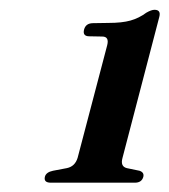

<svg xmlns="http://www.w3.org/2000/svg" viewBox="-20 -736 354 402"><path d="M167 -660Q152.5 -660 156 -674Q159.5 -687.5 175 -687.5L207 -688Q235.5 -688 253.2 -693Q271 -698 286.5 -709.5Q297 -715.5 303.5 -715.5Q317.5 -715.5 313.5 -700.5L236.5 -405.5Q231.5 -387.5 245.5 -384L272 -378.5Q282.5 -375 280 -365.5Q276.5 -353.5 262.5 -353.5H86.5Q71 -353.5 74 -366Q76.5 -375.5 91 -378.5L120 -384Q137 -387.5 142.5 -405.5L204.5 -641.5Q209 -659.5 194 -659.5Z"/></svg>

Font: Fraunces 144pt Soft SemiBold
Style: Italic
Weight: 600
Italic angle: -16°
Version: Version 1.000;[b76b70a41]